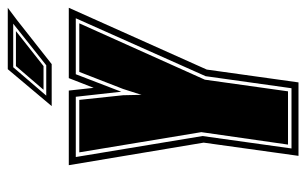

<svg xmlns="http://www.w3.org/2000/svg" viewBox="-167 -621 788 494"><g transform="rotate(-90 227.0 -374.0)"><path d="M73 0 107 -244 49 -591H241L248 -527L273 -591H454L295 -236L262 0ZM92 -18H247L278 -239L427 -573H283L238 -456L225 -573H70L124 -247ZM102 -27 134 -250 82 -564H217L229 -451L230 -404L245 -451L289 -564H414L269 -241L239 -27ZM201 -635 296 -748H454L422 -724L309 -635ZM228 -649H306L413 -734H301ZM243 -656 304 -727H394L304 -656Z"/></g></svg>

Font: Alumni Sans Collegiate One
Style: Italic
Weight: 400
Italic angle: -8°
Designer: Robert E. Leuschke
Foundry: Robert E. Leuschke
Version: Version 1.100